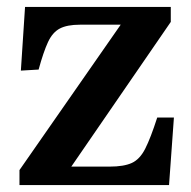

<svg xmlns="http://www.w3.org/2000/svg" viewBox="-20 -532 550 552"><path d="M36 0V-43L327 -461H210Q173 -461 152 -450Q131 -439 118 -411Q105 -383 91 -332L40 -329L52 -512H471V-469L185 -53H295Q336 -53 359 -63.5Q382 -74 397.5 -104.5Q413 -135 432 -194H480L466 0Z"/></svg>

Font: Literata 36pt SemiBold
Style: Regular
Weight: 600
Designer: Latin by Veronika Burian and Jose Scaglione. Greek by Irene Vlachou. Cyrillic by Vera Evstafieva.
Foundry: TypeTogether
Version: Version 3.002